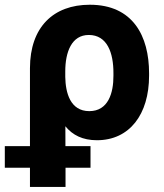

<svg xmlns="http://www.w3.org/2000/svg" viewBox="-65 -570 677 794"><path d="M-45.1 34.4V123.6H58.9V203.1H206V123.6H309.3V34.4H205.6L205.3 -47.9C235.4 -11 277 9.9 335.9 9.9C470.5 9.9 551.5 -96.6 551.5 -257.1V-267C551.5 -420.5 485.1 -550.4 306.5 -550.4C155.2 -550.4 59.3 -457.4 58.9 -288.4V34.4ZM302.2 -425.4C378.2 -425.4 404.5 -351.6 404.1 -267V-257.1C404.5 -185.4 382.5 -110.4 304.3 -110.4C225.5 -110.4 206 -186.4 204.9 -251.8V-274.5C204.9 -355.1 231.2 -425.4 302.2 -425.4Z"/></svg>

Font: Inter-Hewn
Style: Bold
Weight: 700
Designer: Rasmus Andersson
Foundry: rsms
Version: Version 3.012;git-f93a4a705